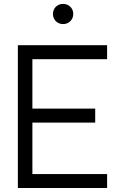

<svg xmlns="http://www.w3.org/2000/svg" viewBox="-20 -948 610 968"><path d="M70 -720H520V-649.7H143.3V-400.3H460V-330H143.3V-70.3H520V0H70ZM247 -877.3Q247 -891.7 253.7 -903.4Q260.3 -915 272 -921.7Q283.7 -928.3 298.2 -928.3Q312.3 -928.3 324.1 -921.7Q335.8 -915 342.6 -903.4Q349.3 -891.7 349.3 -877.3Q349.3 -863.3 342.6 -851.7Q335.8 -840 324.1 -833.3Q312.3 -826.7 298.2 -826.7Q283.7 -826.7 272 -833.3Q260.3 -840 253.7 -851.7Q247 -863.3 247 -877.3Z"/></svg>

Font: Tap Sans
Style: Regular
Weight: 400
Designer: Tap Payments
Foundry: Tap Payments
Version: Version 1.001;Glyphs 3.1.2 (3151)